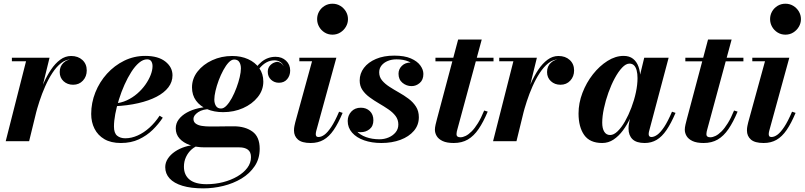

<svg xmlns="http://www.w3.org/2000/svg" viewBox="-20 -778 4434 1058"><path d="M11.5 0 123.5 -440.5H45.5V-460H253L140.5 0ZM163.5 -143Q172.5 -183.5 186.2 -228.5Q200 -273.5 218.8 -316.2Q237.5 -359 260.8 -393.8Q284 -428.5 311.8 -449Q339.5 -469.5 372 -469.5Q410 -469.5 434 -447.5Q458 -425.5 458 -390Q458 -356.5 437 -333.8Q416 -311 383 -311Q351.5 -311 330.2 -330.5Q309 -350 309 -381Q309 -412.5 330 -432.2Q351 -452 384 -452Q415.5 -452 436.2 -436Q457 -420 457 -390L437.5 -390.5Q437.5 -418 419.8 -434.2Q402 -450.5 371.5 -450.5Q342 -450.5 316.5 -430.2Q291 -410 269 -376.5Q247 -343 229 -302.2Q211 -261.5 197.5 -220Q184 -178.5 175 -143Z M646 10Q591.5 10 555.2 -11.2Q519 -32.5 500.8 -68.8Q482.5 -105 482.5 -150Q482.5 -211.5 505.5 -269Q528.5 -326.5 569.5 -371.8Q610.5 -417 664.5 -443.5Q718.5 -470 780.5 -470Q851.5 -470 891 -439Q930.5 -408 930.5 -363Q930.5 -326.5 907.8 -296.8Q885 -267 842.8 -245Q800.5 -223 742 -209.5Q683.5 -196 611.5 -192.5V-208Q647 -210.5 678.5 -225Q710 -239.5 736 -262Q762 -284.5 780.8 -311Q799.5 -337.5 810 -364.2Q820.5 -391 820.5 -413.5Q820.5 -429 813.8 -440Q807 -451 790.5 -451Q768.5 -451 746.2 -432.2Q724 -413.5 703.8 -381.8Q683.5 -350 666 -311Q648.5 -272 635.5 -230.2Q622.5 -188.5 615.2 -149.8Q608 -111 608 -81Q608 -44.5 625.5 -30.2Q643 -16 670.5 -16Q704 -16 738.2 -31.2Q772.5 -46.5 803.5 -74.5Q834.5 -102.5 859.5 -140.5L877 -129.5Q853.5 -94 821 -62.2Q788.5 -30.5 745.2 -10.2Q702 10 646 10Z M1100.5 260Q1032.5 260 985.5 245.8Q938.5 231.5 914.5 205.2Q890.5 179 890.5 143Q890.5 118 905 96Q919.5 74 944.2 57.2Q969 40.5 999.2 31Q1029.5 21.5 1060.5 21.5H1080.5Q1055.5 28 1036 45.2Q1016.5 62.5 1005 87Q993.5 111.5 993.5 140.5Q993.5 186.5 1024.8 211.8Q1056 237 1118.5 237Q1165.5 237 1209.2 225.8Q1253 214.5 1287.8 194.2Q1322.5 174 1342.8 147Q1363 120 1363 88Q1363 59.5 1346 46.8Q1329 34 1298.5 34Q1289.5 34 1269.2 34Q1249 34 1224 34Q1199 34 1174.8 34Q1150.5 34 1132 34Q1113.5 34 1107 34Q1062 34 1026 21.2Q990 8.5 969.2 -14.8Q948.5 -38 948.5 -70.5Q948.5 -98.5 965.2 -120.5Q982 -142.5 1010 -158Q1038 -173.5 1073.5 -181.5Q1109 -189.5 1146.5 -189.5L1145.5 -177.5Q1097.5 -177.5 1071.8 -159.8Q1046 -142 1046 -123Q1046 -106 1058.8 -96.8Q1071.5 -87.5 1092.5 -84.2Q1113.5 -81 1137.5 -81Q1155 -81 1180.2 -81.2Q1205.5 -81.5 1230 -81.8Q1254.5 -82 1268.5 -82Q1330.5 -82 1370.8 -53.2Q1411 -24.5 1411 42Q1411 96.5 1383.5 137.5Q1356 178.5 1310.8 205.8Q1265.5 233 1210.5 246.5Q1155.5 260 1100.5 260ZM1209.5 -160Q1160 -160 1121.2 -176.5Q1082.5 -193 1060.2 -223.5Q1038 -254 1038 -296.5Q1038 -344.5 1068.5 -383.8Q1099 -423 1149.5 -446.2Q1200 -469.5 1259.5 -469.5Q1308.5 -469.5 1347.2 -452Q1386 -434.5 1408.5 -402.8Q1431 -371 1431 -328.5Q1431 -281 1400.2 -242.8Q1369.5 -204.5 1319.2 -182.2Q1269 -160 1209.5 -160ZM1198 -180Q1213 -180 1228.2 -196Q1243.5 -212 1257.8 -238.2Q1272 -264.5 1283.2 -294.8Q1294.5 -325 1301 -353.2Q1307.5 -381.5 1307.5 -401Q1307.5 -422 1298.8 -436Q1290 -450 1270.5 -450Q1255.5 -450 1240.2 -434Q1225 -418 1210.8 -391.8Q1196.5 -365.5 1185.2 -335.5Q1174 -305.5 1167.5 -277.2Q1161 -249 1161 -229.5Q1161 -208.5 1170 -194.2Q1179 -180 1198 -180ZM1498.5 -465Q1533.5 -465 1556.2 -443.5Q1579 -422 1579 -389.5Q1579 -361.5 1562.5 -341.8Q1546 -322 1517 -322Q1491.5 -322 1473.5 -338.8Q1455.5 -355.5 1455.5 -383Q1455.5 -405.5 1471 -420.2Q1486.5 -435 1508 -437.5Q1518.5 -436.5 1528 -430.2Q1537.5 -424 1542.5 -413Q1537.5 -428 1523.5 -436.8Q1509.5 -445.5 1492 -445.5Q1468.5 -445.5 1447.8 -434Q1427 -422.5 1408.8 -400.2Q1390.5 -378 1375 -347L1361 -354.5Q1387.5 -410 1421.5 -437.5Q1455.5 -465 1498.5 -465Z M1692 10Q1643.5 10 1621.8 -9Q1600 -28 1600 -59Q1600 -72.5 1602.5 -84Q1605 -95.5 1607 -104L1699.5 -440.5H1629.5V-460H1833.5L1722.5 -56Q1721.5 -52 1720.8 -47.5Q1720 -43 1720 -39Q1720 -32 1723.2 -27.5Q1726.5 -23 1735 -23Q1750.5 -23 1767.8 -35.5Q1785 -48 1805.2 -78.2Q1825.5 -108.5 1848.5 -162.5L1868 -156Q1844 -98.5 1818.8 -61.8Q1793.5 -25 1763 -7.5Q1732.5 10 1692 10ZM1812 -587Q1788 -587 1768.8 -599Q1749.5 -611 1738.5 -630.5Q1727.5 -650 1727.5 -672.5Q1727.5 -695.5 1738.5 -714.8Q1749.5 -734 1768.8 -745.8Q1788 -757.5 1812 -757.5Q1836 -757.5 1855.2 -745.8Q1874.5 -734 1886 -714.8Q1897.5 -695.5 1897.5 -672.5Q1897.5 -650 1886 -630.5Q1874.5 -611 1855.2 -599Q1836 -587 1812 -587Z M2081.5 10Q2028 10 1986.2 -4.8Q1944.5 -19.5 1920.2 -47Q1896 -74.5 1896 -111.5Q1896 -141.5 1915.8 -163Q1935.5 -184.5 1968.5 -184.5Q1998.5 -184.5 2018 -165.8Q2037.5 -147 2037.5 -115.5Q2037.5 -83 2016.5 -66.2Q1995.5 -49.5 1967 -49.5Q1948 -49.5 1932 -57.8Q1916 -66 1906.5 -80Q1897 -94 1897 -111.5H1924Q1924 -80 1943.8 -57.2Q1963.5 -34.5 1997 -22.5Q2030.5 -10.5 2071 -10.5Q2097.5 -10.5 2121.2 -20.5Q2145 -30.5 2160 -48.8Q2175 -67 2175 -92Q2175 -118.5 2159.8 -138.8Q2144.5 -159 2120.2 -175.5Q2096 -192 2068.5 -208Q2041 -224 2016.8 -241.8Q1992.5 -259.5 1977.2 -282Q1962 -304.5 1962 -334.5Q1962 -373 1985.5 -404Q2009 -435 2051.8 -453.2Q2094.5 -471.5 2152.5 -471.5Q2209 -471.5 2244.2 -456Q2279.5 -440.5 2296.2 -417.2Q2313 -394 2313 -370.5Q2313 -338 2293 -320.8Q2273 -303.5 2248 -303.5Q2220 -303.5 2198 -321.5Q2176 -339.5 2176 -371.5Q2176 -397 2194.5 -415.2Q2213 -433.5 2243 -433.5Q2269.5 -433.5 2290.8 -416Q2312 -398.5 2312 -370.5H2288.5Q2288.5 -390.5 2273.5 -409Q2258.5 -427.5 2231 -439.2Q2203.5 -451 2165 -451Q2138 -451 2116.5 -442Q2095 -433 2082.2 -417Q2069.5 -401 2069.5 -379.5Q2069.5 -354 2085.2 -335Q2101 -316 2125.8 -300Q2150.5 -284 2178.5 -268.2Q2206.5 -252.5 2231.5 -233.8Q2256.5 -215 2272.2 -190.5Q2288 -166 2288 -132Q2288 -89 2260.8 -57Q2233.5 -25 2186.8 -7.5Q2140 10 2081.5 10Z M2480.5 10Q2442 10 2419.2 -0.8Q2396.5 -11.5 2386.5 -28.2Q2376.5 -45 2376.5 -63.5Q2376.5 -75 2380.2 -91.2Q2384 -107.5 2388 -122.5L2504.5 -560H2634.5L2500 -64Q2498.5 -58.5 2497 -52Q2495.5 -45.5 2495.5 -38.5Q2495.5 -21.5 2517 -21.5Q2530.5 -21.5 2546.2 -29.2Q2562 -37 2579 -54Q2596 -71 2613.5 -99.2Q2631 -127.5 2648 -169L2667.5 -163Q2643.5 -105.5 2617.2 -67Q2591 -28.5 2558 -9.2Q2525 10 2480.5 10ZM2379.5 -440V-460H2699.5V-440Z M2697 0 2809 -440.5H2731V-460H2938.5L2826 0ZM2849 -143Q2858 -183.5 2871.8 -228.5Q2885.5 -273.5 2904.2 -316.2Q2923 -359 2946.2 -393.8Q2969.5 -428.5 2997.2 -449Q3025 -469.5 3057.5 -469.5Q3095.5 -469.5 3119.5 -447.5Q3143.5 -425.5 3143.5 -390Q3143.5 -356.5 3122.5 -333.8Q3101.5 -311 3068.5 -311Q3037 -311 3015.8 -330.5Q2994.5 -350 2994.5 -381Q2994.5 -412.5 3015.5 -432.2Q3036.5 -452 3069.5 -452Q3101 -452 3121.8 -436Q3142.5 -420 3142.5 -390L3123 -390.5Q3123 -418 3105.2 -434.2Q3087.5 -450.5 3057 -450.5Q3027.5 -450.5 3002 -430.2Q2976.5 -410 2954.5 -376.5Q2932.5 -343 2914.5 -302.2Q2896.5 -261.5 2883 -220Q2869.5 -178.5 2860.5 -143Z M3298.5 10Q3230 10 3199 -34.2Q3168 -78.5 3168 -152.5Q3168 -210 3189.5 -266.2Q3211 -322.5 3247.2 -368.5Q3283.5 -414.5 3327.5 -442.2Q3371.5 -470 3416.5 -470Q3448 -470 3468.2 -454.2Q3488.5 -438.5 3498.5 -410.2Q3508.5 -382 3508.5 -344.5Q3508.5 -319.5 3502.2 -283.8Q3496 -248 3484 -208Q3472 -168 3454 -129.5Q3436 -91 3412.8 -59.5Q3389.5 -28 3361 -9Q3332.5 10 3298.5 10ZM3342 -34Q3362 -34 3383.2 -54.5Q3404.5 -75 3424 -109.2Q3443.5 -143.5 3459.2 -185Q3475 -226.5 3484 -268.8Q3493 -311 3493 -347.5Q3493 -372 3488.2 -390Q3483.5 -408 3473.8 -417.8Q3464 -427.5 3448.5 -427.5Q3429 -427.5 3408 -405.2Q3387 -383 3367.5 -346.8Q3348 -310.5 3332.5 -267.2Q3317 -224 3307.8 -180.5Q3298.5 -137 3298.5 -102Q3298.5 -70 3309.8 -52Q3321 -34 3342 -34ZM3532.5 10Q3486.5 10 3465 -11.2Q3443.5 -32.5 3443.5 -69Q3443.5 -78.5 3444.2 -85.5Q3445 -92.5 3446 -97.5L3461 -175L3487 -254.5L3501 -340.5L3530 -460H3664.5L3556.5 -54Q3554.5 -46 3554.5 -38.5Q3554.5 -32 3558 -27.5Q3561.5 -23 3569.5 -23Q3584.5 -23 3602 -35.5Q3619.5 -48 3639.8 -78.2Q3660 -108.5 3683 -162.5L3702.5 -156Q3678 -98.5 3653 -61.8Q3628 -25 3598.8 -7.5Q3569.5 10 3532.5 10Z M3857.5 10Q3819 10 3796.2 -0.8Q3773.5 -11.5 3763.5 -28.2Q3753.5 -45 3753.5 -63.5Q3753.5 -75 3757.2 -91.2Q3761 -107.5 3765 -122.5L3881.5 -560H4011.5L3877 -64Q3875.5 -58.5 3874 -52Q3872.5 -45.5 3872.5 -38.5Q3872.5 -21.5 3894 -21.5Q3907.5 -21.5 3923.2 -29.2Q3939 -37 3956 -54Q3973 -71 3990.5 -99.2Q4008 -127.5 4025 -169L4044.5 -163Q4020.5 -105.5 3994.2 -67Q3968 -28.5 3935 -9.2Q3902 10 3857.5 10ZM3756.5 -440V-460H4076.5V-440Z M4188 10Q4139.5 10 4117.8 -9Q4096 -28 4096 -59Q4096 -72.5 4098.5 -84Q4101 -95.5 4103 -104L4195.5 -440.5H4125.5V-460H4329.5L4218.5 -56Q4217.5 -52 4216.8 -47.5Q4216 -43 4216 -39Q4216 -32 4219.2 -27.5Q4222.5 -23 4231 -23Q4246.5 -23 4263.8 -35.5Q4281 -48 4301.2 -78.2Q4321.5 -108.5 4344.5 -162.5L4364 -156Q4340 -98.5 4314.8 -61.8Q4289.5 -25 4259 -7.5Q4228.5 10 4188 10ZM4308 -587Q4284 -587 4264.8 -599Q4245.5 -611 4234.5 -630.5Q4223.5 -650 4223.5 -672.5Q4223.5 -695.5 4234.5 -714.8Q4245.5 -734 4264.8 -745.8Q4284 -757.5 4308 -757.5Q4332 -757.5 4351.2 -745.8Q4370.5 -734 4382 -714.8Q4393.5 -695.5 4393.5 -672.5Q4393.5 -650 4382 -630.5Q4370.5 -611 4351.2 -599Q4332 -587 4308 -587Z"/></svg>

Font: Bodoni Moda
Style: Bold Italic
Weight: 700
Italic angle: -13°
Version: Version 2.004